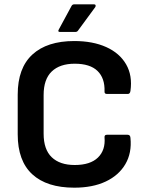

<svg xmlns="http://www.w3.org/2000/svg" viewBox="-20 -857 683 889"><path d="M324 12Q197 12 129.5 -50Q62 -112 62 -235V-419Q62 -542 130 -604.5Q198 -667 324 -667Q410 -667 472 -639Q534 -611 564 -559Q594 -507 584 -436Q582 -422 572 -422H475Q463 -422 464 -434Q466 -495 431.5 -528.5Q397 -562 326 -562Q257 -562 219.5 -526Q182 -490 182 -417V-238Q182 -165 219.5 -129Q257 -93 326 -93Q398 -93 433.5 -127.5Q469 -162 464 -221Q463 -233 475 -233H571Q583 -233 584 -219Q591 -149 560.5 -97Q530 -45 469.5 -16.5Q409 12 324 12ZM258 -709Q246 -709 252 -720L311 -829Q315 -837 324 -837H415Q421 -837 422.5 -833Q424 -829 421 -824L341 -715Q337 -709 328 -709Z"/></svg>

Font: Sofia Sans
Style: Bold
Weight: 700
Designer: Botio Nikoltchev, Ani Petrova
Foundry: lettersoup
Version: Version 4.100; ttfautohint (v1.8.4.7-5d5b)